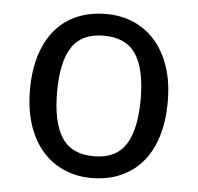

<svg xmlns="http://www.w3.org/2000/svg" viewBox="-45 -592 667 648"><g transform="rotate(5 288.5 -268.0)"><path d="M522 -269Q522 -202.1 505.6 -150.1Q489.3 -98.1 458.7 -62.7Q428.2 -27.3 384.8 -8.8Q341.3 9.8 287.1 9.8Q236.8 9.8 194.3 -8.8Q151.9 -27.3 120.8 -62.7Q89.8 -98.1 72.5 -150.1Q55.2 -202.1 55.2 -269Q55.2 -335.4 71.5 -387Q87.9 -438.5 118.2 -473.9Q148.4 -509.3 192.1 -527.6Q235.8 -545.9 290 -545.9Q340.3 -545.9 382.8 -527.6Q425.3 -509.3 456.3 -473.9Q487.3 -438.5 504.6 -387Q522 -335.4 522 -269ZM147 -269Q147 -167 180.4 -115.5Q213.9 -64 289.1 -64Q364.3 -64 397.2 -115.5Q430.2 -167 430.2 -269Q430.2 -371.1 396.7 -421.6Q363.3 -472.2 288.1 -472.2Q212.9 -472.2 179.9 -421.6Q147 -371.1 147 -269Z"/></g></svg>

Font: Droid Sans
Style: Regular
Weight: 400
Foundry: Ascender Corporation
Version: Version 1.00 build 114